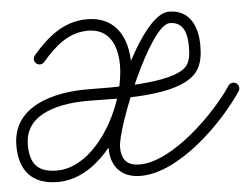

<svg xmlns="http://www.w3.org/2000/svg" viewBox="-56 -622 922 702"><g transform="rotate(-5 405.0 -270.5)"><path d="M117.7 -420.8C117.7 -420.8 117.7 -420.8 117.7 -420.8C162.4 -473.3 213.7 -521 286.8 -521C505.5 -521 351.7 -21.5 129.8 -21.5C58.6 -21.5 31.6 -55.6 31.6 -124.5C31.6 -244.7 171.6 -265.6 264.6 -265.6C359.7 -265.6 600.4 -248.2 667.4 -336.8C688.1 -364.1 691.6 -399 691.6 -432.1C691.6 -500.1 664.9 -564.6 587.1 -564.6C479.9 -564.6 324.7 -182.1 324.7 -86.1C324.7 -18.1 363.3 24.7 433.4 24.7C575.6 24.7 743.7 -142.9 816.5 -252.9C822.9 -262.6 820.3 -275.6 810.6 -282C800.9 -288.4 787.9 -285.7 781.5 -276.1C719.3 -182 554.9 -17.3 433.4 -17.3C386.5 -17.3 366.7 -41.1 366.7 -86.1C366.7 -157.6 514.3 -522.6 587.1 -522.6C639.6 -522.6 649.6 -475.9 649.6 -432.1C649.6 -408.9 648.5 -381.4 633.9 -362.1C584.8 -297.3 334.6 -307.6 264.6 -307.6C145.6 -307.6 -10.4 -272.3 -10.4 -124.5C-10.4 -32.6 35.4 20.5 129.8 20.5C402.1 20.5 571.5 -563 286.8 -563C200.3 -563 138.8 -510.4 85.8 -448C78.2 -439.2 79.3 -425.9 88.1 -418.4C97 -410.9 110.2 -412 117.7 -420.8Z"/></g></svg>

Font: FRB American Cursive Guidelines Medium
Style: Italic
Weight: 500
Italic angle: -25°
Version: Version 2.0;Modular Font Editor K font №1